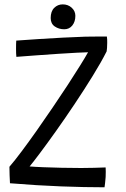

<svg xmlns="http://www.w3.org/2000/svg" viewBox="-20 -828 562 856"><path d="M446 7Q357.5 7 252.2 3Q147 -1 24.5 -11Q23.5 -23 22.8 -47Q22 -71 22 -84.5Q45 -111 76.2 -152.8Q107.5 -194.5 143 -244.8Q178.5 -295 214.2 -347.8Q250 -400.5 281.8 -449Q313.5 -497.5 337.2 -535.8Q361 -574 372.5 -595Q359 -595 322.8 -593Q286.5 -591 238.8 -588Q191 -585 141.8 -581.2Q92.5 -577.5 53 -574.5Q52 -580.5 51.8 -590.8Q51.5 -601 51.5 -611Q51.5 -636 52.5 -647Q97 -650 151.2 -653.8Q205.5 -657.5 259.8 -660.2Q314 -663 360 -664.5Q367 -664.5 386.5 -664.8Q406 -665 426.5 -665.2Q447 -665.5 456.5 -665Q457.5 -659 457.8 -651.5Q458 -644 458 -637Q458 -625 457.2 -614.8Q456.5 -604.5 455.5 -599Q431 -550.5 393.5 -489.8Q356 -429 313.2 -365Q270.5 -301 229.8 -243.8Q189 -186.5 157.5 -144.5Q126 -102.5 112 -86Q134.5 -84 172.5 -82.5Q210.5 -81 255.2 -80Q300 -79 342 -79Q370.5 -79 398.5 -79.8Q426.5 -80.5 451 -81.5Q451.5 -73.5 451.5 -62.2Q451.5 -51 451 -39Q450 -25 448.5 -12Q447 1 446 7ZM259.5 -808.5Q283.5 -808.5 299.8 -793.5Q316 -778.5 316 -757.5Q316 -731.5 302.5 -714.5Q289 -697.5 266.5 -697.5Q242.5 -697.5 224.2 -710Q206 -722.5 206 -747.5Q206 -777.5 221.8 -793Q237.5 -808.5 259.5 -808.5Z"/></svg>

Font: Grandstander Light
Style: Regular
Weight: 300
Designer: Tyler Finck
Foundry: Etcetera Type Co
Version: Version 1.200; ttfautohint (v1.8.3)